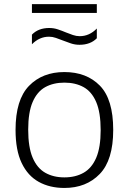

<svg xmlns="http://www.w3.org/2000/svg" viewBox="-20 -897 621 926"><path d="M290.5 9.5Q220 9.5 167 -19.8Q114 -49 84.5 -110.8Q55 -172.5 55 -270.5Q55 -416 119.8 -482.8Q184.5 -549.5 290.5 -549.5Q397.5 -549.5 461.8 -483.8Q526 -418 526 -270.5Q526 -125 461 -57.8Q396 9.5 290.5 9.5ZM290.5 -41.5Q344 -41.5 383.2 -63.8Q422.5 -86 444 -136Q465.5 -186 465.5 -269.5Q465.5 -354.5 444 -404.8Q422.5 -455 383.2 -476.8Q344 -498.5 290.5 -498.5Q237.5 -498.5 198.2 -476.8Q159 -455 137.5 -405.2Q116 -355.5 116 -271.5Q116 -187 137.5 -136.5Q159 -86 198.2 -63.8Q237.5 -41.5 290.5 -41.5ZM363.5 -681Q341.5 -681 321.5 -687.8Q301.5 -694.5 282.5 -702Q266 -708.5 249.5 -714.2Q233 -720 216.5 -720Q170 -720 134 -683.5V-730Q165 -762 217.5 -762Q239.5 -762 259.5 -755.2Q279.5 -748.5 298.5 -740.5Q315 -734 331.5 -728.2Q348 -722.5 364.5 -722.5Q411 -722.5 447 -759.5V-712.5Q416 -681 363.5 -681ZM134 -834.5V-877H447V-834.5Z"/></svg>

Font: Encode Sans Semi Expanded Light
Style: Regular
Weight: 300
Width: 6
Designer: Multiple Designers
Foundry: Impallari Type
Version: Version 3.000; ttfautohint (v1.8.3) -l 8 -r 50 -G 200 -x 14 